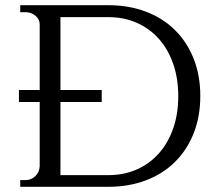

<svg xmlns="http://www.w3.org/2000/svg" viewBox="-20 -720 847 740"><path d="M397 -700Q477 -700 542.5 -675Q608 -650 654.5 -604Q701 -558 726.5 -493.5Q752 -429 752 -350Q752 -271 726.5 -206.5Q701 -142 654.5 -96Q608 -50 542.5 -25Q477 0 397 0H58V-26H79Q101 -26 116.5 -41.5Q132 -57 133 -79V-327H53V-373H133V-626Q133 -646 116.5 -659.5Q100 -673 79 -673H58V-700ZM213 -45H397Q458 -45 507.5 -67Q557 -89 592.5 -129Q628 -169 647.5 -225Q667 -281 667 -350Q667 -418 647.5 -474Q628 -530 592.5 -570Q557 -610 507.5 -632Q458 -654 397 -654H213V-373H372V-327H213Z"/></svg>

Font: Constantine
Style: Regular
Weight: 400
Designer: Dukom Design
Version: Version 1.001;PS 001.001;hotconv 1.0.56;makeotf.lib2.0.21325